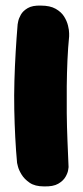

<svg xmlns="http://www.w3.org/2000/svg" viewBox="-20 -669 298 686"><path d="M137 -3Q105 -3 86 -16Q67 -29 57 -45.5Q47 -62 44 -74.5Q41 -87 41 -87Q37 -130 34.5 -178.5Q32 -227 31 -277.5Q30 -328 31.5 -380Q33 -432 36 -483Q39 -534 43 -582Q43 -582 45 -592.5Q47 -603 54.5 -616.5Q62 -630 79 -640Q96 -650 126 -649Q159 -649 179 -637.5Q199 -626 209 -610Q219 -594 223 -577.5Q227 -561 227 -550Q227 -539 227 -539Q223 -499 221 -454Q219 -409 218.5 -361Q218 -313 218.5 -264.5Q219 -216 221 -167.5Q223 -119 225 -72Q225 -72 223.5 -61.5Q222 -51 214 -37Q206 -23 188 -12.5Q170 -2 137 -3Z"/></svg>

Font: Sour Gummy Black
Style: Regular
Weight: 900
Designer: Stefie Justprince
Foundry: Eifetstype
Version: Version 1.000